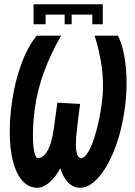

<svg xmlns="http://www.w3.org/2000/svg" viewBox="-20 -868 640 907"><path d="M138.5 -848H465.5V-753.5H416V-799H318.5V-753.5H285.5V-799H195.5V-753.5H138.5ZM26 -244.5Q26 -310.5 36 -381Q49.5 -481 80.8 -565.8Q112 -650.5 154 -699.5H268.5Q219 -612.5 188 -528.5Q157 -444.5 144.5 -355.5Q135.5 -288 135.5 -231Q135.5 -181.5 141.8 -151.5Q148 -121.5 159.5 -121.5Q185 -121.5 205 -156.8Q225 -192 235 -266L251 -383L358.5 -377Q350.5 -320 343.5 -257Q338.5 -215.5 338.5 -186.5Q338.5 -121.5 363.5 -121.5Q381 -121.5 399.8 -155.2Q418.5 -189 434.5 -247.5Q450.5 -306 460.5 -377Q466.5 -422 466.5 -465Q466.5 -574 427 -699.5H537.5Q557 -660 567.5 -601.8Q578 -543.5 578 -475.5Q578 -417 570 -359.5Q555 -248 521 -161.8Q487 -75.5 444 -28.2Q401 19 359.5 19Q326.5 19 302.2 -5.5Q278 -30 265 -73.5Q242 -30.5 213 -5.8Q184 19 155.5 19Q116.5 19 87.2 -12.5Q58 -44 42 -103.5Q26 -163 26 -244.5Z"/></svg>

Font: JuliaMono
Style: Bold Italic
Weight: 700
Italic angle: -9°
Monospace: yes
Designer: cormullion
Foundry: corm
Version: Version 0.057; ttfautohint (v1.8.4)